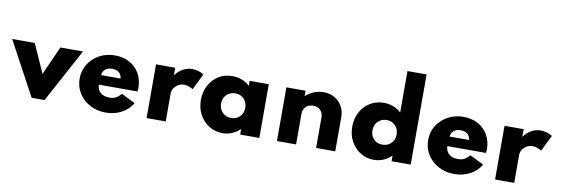

<svg xmlns="http://www.w3.org/2000/svg" viewBox="-80 -1324 5270 1803"><g transform="rotate(10 2555.0 -422.0)"><path d="M255.5 0H378.5L655 -512H439.5L317 -238.5L195 -512H-20.5Z M963.5 16Q1046 16 1113.2 -19.8Q1180.5 -55.5 1216.5 -118L1085.5 -183.5Q1058 -153.5 1032.8 -141Q1007.5 -128.5 974 -128.5Q919.5 -128.5 887.8 -156.2Q856 -184 856 -231H1224.5Q1226 -247.5 1226.2 -253Q1226.5 -258.5 1226.5 -265Q1226.5 -343 1192.5 -402.2Q1158.5 -461.5 1098.2 -494.8Q1038 -528 958 -528Q876.5 -528 810.8 -492Q745 -456 706.5 -394.5Q668 -333 668 -256.5Q668 -179 707 -117.2Q746 -55.5 812.8 -19.8Q879.5 16 963.5 16ZM861.5 -323Q864 -359 888.5 -379.2Q913 -399.5 954 -399.5Q1035 -399.5 1047.5 -323Z M1351.5 0H1534V-267.5Q1534 -294 1549.5 -317.5Q1565 -341 1590.2 -355.5Q1615.5 -370 1643.5 -370Q1664 -370 1688 -362.2Q1712 -354.5 1730 -342L1806 -495.5Q1785.5 -510 1754.5 -519Q1723.5 -528 1695 -528Q1648.5 -528 1606.5 -504.8Q1564.5 -481.5 1534 -439.5V-512H1351.5Z M2077.5 16Q2171 16 2244 -53V0H2426.5V-512H2244V-465Q2213.5 -494.5 2170 -511.2Q2126.5 -528 2077.5 -528Q2003.5 -528 1946.2 -492.2Q1889 -456.5 1856.5 -395Q1824 -333.5 1824 -257Q1824 -178 1858 -116.2Q1892 -54.5 1949.5 -19.2Q2007 16 2077.5 16ZM2132.5 -138.5Q2082.5 -138.5 2049.5 -171.8Q2016.5 -205 2016.5 -256Q2016.5 -306.5 2049.5 -340Q2082.5 -373.5 2132.5 -373.5Q2183 -373.5 2215.2 -340.2Q2247.5 -307 2247.5 -256Q2247.5 -205 2215.2 -171.8Q2183 -138.5 2132.5 -138.5Z M2594.5 0H2777V-292Q2777 -333.5 2803.2 -359.8Q2829.5 -386 2873.5 -386Q2917 -386 2942.5 -359.2Q2968 -332.5 2968 -286.5V0H3150.5V-325.5Q3150.5 -384.5 3124.2 -430.2Q3098 -476 3052.2 -502Q3006.5 -528 2948 -528Q2899 -528 2854.2 -509.5Q2809.5 -491 2777 -460V-512H2594.5Z M3519 16Q3566.5 16 3609.8 -2Q3653 -20 3687.5 -53V0H3870V-860H3687.5V-465Q3657 -494.5 3614.5 -511.2Q3572 -528 3523.5 -528Q3449.5 -528 3391.5 -492.5Q3333.5 -457 3300.5 -395.5Q3267.5 -334 3267.5 -256Q3267.5 -176 3301.8 -114.8Q3336 -53.5 3393.2 -18.8Q3450.5 16 3519 16ZM3575 -138.5Q3524.5 -138.5 3492.2 -171.5Q3460 -204.5 3460 -254.5Q3460 -306 3493 -339.8Q3526 -373.5 3576 -373.5Q3625 -373.5 3658 -339.8Q3691 -306 3691 -255Q3691 -205 3658.5 -171.8Q3626 -138.5 3575 -138.5Z M4286.5 16Q4369 16 4436.2 -19.8Q4503.5 -55.5 4539.5 -118L4408.5 -183.5Q4381 -153.5 4355.8 -141Q4330.5 -128.5 4297 -128.5Q4242.5 -128.5 4210.8 -156.2Q4179 -184 4179 -231H4547.5Q4549 -247.5 4549.2 -253Q4549.5 -258.5 4549.5 -265Q4549.5 -343 4515.5 -402.2Q4481.5 -461.5 4421.2 -494.8Q4361 -528 4281 -528Q4199.5 -528 4133.8 -492Q4068 -456 4029.5 -394.5Q3991 -333 3991 -256.5Q3991 -179 4030 -117.2Q4069 -55.5 4135.8 -19.8Q4202.5 16 4286.5 16ZM4184.5 -323Q4187 -359 4211.5 -379.2Q4236 -399.5 4277 -399.5Q4358 -399.5 4370.5 -323Z M4674.5 0H4857V-267.5Q4857 -294 4872.5 -317.5Q4888 -341 4913.2 -355.5Q4938.5 -370 4966.5 -370Q4987 -370 5011 -362.2Q5035 -354.5 5053 -342L5129 -495.5Q5108.5 -510 5077.5 -519Q5046.5 -528 5018 -528Q4971.5 -528 4929.5 -504.8Q4887.5 -481.5 4857 -439.5V-512H4674.5Z"/></g></svg>

Font: Spartan ExtraBold
Style: Regular
Weight: 800
Designer: Matt Bailey, Mirko Velimirovic
Foundry: Matt Bailey
Version: Version 1.003; ttfautohint (v1.8.3)